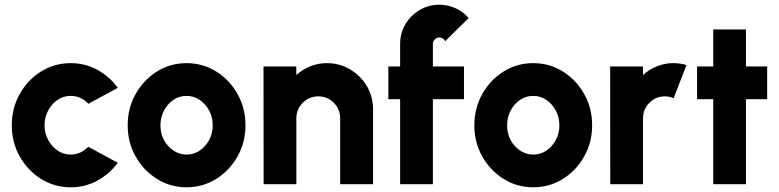

<svg xmlns="http://www.w3.org/2000/svg" viewBox="-20 -782 3306 815"><path d="M355 -159 480 -91Q445.5 -44 393.5 -15.5Q341.5 13 280 13Q211 13 154.2 -22.5Q97.5 -58 63.8 -117.8Q30 -177.5 30 -250Q30 -323 63.8 -383Q97.5 -443 154.2 -478.5Q211 -514 280 -514Q341.5 -514 393.5 -485.5Q445.5 -457 480 -409L355 -341.5Q323.5 -375 280 -375Q248.5 -375 223.5 -357.5Q198.5 -340 183.8 -311.5Q169 -283 169 -250Q169 -217.5 183.8 -189.2Q198.5 -161 223.5 -143.5Q248.5 -126 280 -126Q322.5 -126 355 -159Z M772 13Q703 13 646.2 -22.5Q589.5 -58 555.8 -117.8Q522 -177.5 522 -250Q522 -323 555.8 -383Q589.5 -443 646.2 -478.5Q703 -514 772 -514Q841 -514 897.8 -478.5Q954.5 -443 988.2 -383Q1022 -323 1022 -250Q1022 -177.5 988.2 -117.8Q954.5 -58 897.8 -22.5Q841 13 772 13ZM772 -126Q803.5 -126 828.5 -143.2Q853.5 -160.5 868.2 -188.5Q883 -216.5 883 -250Q883 -284.5 867.8 -312.8Q852.5 -341 827.2 -358Q802 -375 772 -375Q741 -375 715.8 -357.8Q690.5 -340.5 675.8 -312Q661 -283.5 661 -250Q661 -215 676.2 -187Q691.5 -159 716.8 -142.5Q742 -126 772 -126Z M1563.5 -318V0H1424V-280Q1424 -318.5 1396.8 -345.8Q1369.5 -373 1331 -373Q1292.5 -373 1265.2 -345.8Q1238 -318.5 1238 -280V0H1099L1098.5 -500H1237.5L1238 -463.5Q1263.5 -487 1296.8 -500.5Q1330 -514 1367.5 -514Q1421.5 -514 1466 -487.5Q1510.5 -461 1537 -416.8Q1563.5 -372.5 1563.5 -318Z M1817.5 -596.5V-500H1949.5V-361H1817.5V0H1678.5V-361H1628.5V-500H1678.5V-596.5Q1678.5 -642 1701 -679.5Q1723.5 -717 1761.2 -739.5Q1799 -762 1845 -762Q1878.5 -762 1911.2 -748.2Q1944 -734.5 1969.5 -705.5L1869.5 -607Q1866 -615 1859 -619Q1852 -623 1845 -623Q1834 -623 1825.8 -615.2Q1817.5 -607.5 1817.5 -596.5Z M2243.5 13Q2174.5 13 2117.8 -22.5Q2061 -58 2027.2 -117.8Q1993.5 -177.5 1993.5 -250Q1993.5 -323 2027.2 -383Q2061 -443 2117.8 -478.5Q2174.5 -514 2243.5 -514Q2312.5 -514 2369.2 -478.5Q2426 -443 2459.8 -383Q2493.5 -323 2493.5 -250Q2493.5 -177.5 2459.8 -117.8Q2426 -58 2369.2 -22.5Q2312.5 13 2243.5 13ZM2243.5 -126Q2275 -126 2300 -143.2Q2325 -160.5 2339.8 -188.5Q2354.5 -216.5 2354.5 -250Q2354.5 -284.5 2339.2 -312.8Q2324 -341 2298.8 -358Q2273.5 -375 2243.5 -375Q2212.5 -375 2187.2 -357.8Q2162 -340.5 2147.2 -312Q2132.5 -283.5 2132.5 -250Q2132.5 -215 2147.8 -187Q2163 -159 2188.2 -142.5Q2213.5 -126 2243.5 -126Z M2570.5 0 2570 -500H2709L2709.5 -463.5Q2735 -487 2768.2 -500.5Q2801.5 -514 2839 -514Q2866.5 -514 2894 -506L2839.5 -365Q2821.5 -373 2802.5 -373Q2764 -373 2736.8 -345.8Q2709.5 -318.5 2709.5 -280V0Z M3236.5 -361H3146.5V0H3007.5V-361H2939V-500H3007.5V-657H3146.5V-500H3236.5Z"/></svg>

Font: Urbanist ExtraBold
Style: Regular
Weight: 800
Designer: Corey Hu
Foundry: Corey Hu
Version: Version 1.330; ttfautohint (v1.8.4.7-5d5b)